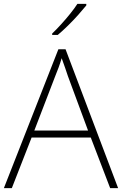

<svg xmlns="http://www.w3.org/2000/svg" viewBox="-20 -970 630 990"><path d="M548 0 448 -261H143L41 0H0L281 -716H318L589 0ZM330 -578Q325 -595 316 -619.5Q307 -644 298 -670Q291 -646 282 -621.5Q273 -597 265 -578L157 -297H434ZM425 -942Q408 -921 383.5 -893.5Q359 -866 331 -838.5Q303 -811 278 -790H249V-797Q270 -817 295 -844.5Q320 -872 342.5 -900Q365 -928 379 -950H425Z"/></svg>

Font: Noto Sans Lao Looped ExtraLight
Style: Regular
Weight: 200
Designer: Mark Frömberg, Ben Mitchell
Foundry: The Fontpad Ltd
Version: Version 1.002; ttfautohint (v1.8.4.7-5d5b)